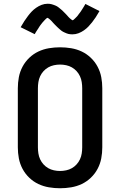

<svg xmlns="http://www.w3.org/2000/svg" viewBox="-20 -995 640 1023"><path d="M300 8Q270 8 240.5 3Q211 -2 184.5 -14.5Q158 -27 136 -48Q114 -69 100 -95.5Q86 -122 80.5 -151Q75 -180 75 -210V-525Q75 -555 80.5 -584Q86 -613 100 -639.5Q114 -666 136 -687Q158 -708 184.5 -720.5Q211 -733 240.5 -738Q270 -743 300 -743Q330 -743 359.5 -738Q389 -733 415.5 -720.5Q442 -708 464 -687Q486 -666 500 -639.5Q514 -613 519.5 -584Q525 -555 525 -525V-210Q525 -180 519.5 -151Q514 -122 500 -95.5Q486 -69 464 -48Q442 -27 415.5 -14.5Q389 -2 359.5 3Q330 8 300 8ZM300 -84Q316 -84 332.5 -87.5Q349 -91 363 -99Q377 -107 388 -119Q399 -131 406 -146Q413 -161 415.5 -177.5Q418 -194 418 -210V-525Q418 -541 415.5 -557.5Q413 -574 406 -589Q399 -604 388 -616Q377 -628 363 -636Q349 -644 332.5 -647.5Q316 -651 300 -651Q284 -651 267.5 -647.5Q251 -644 237 -636Q223 -628 212 -616Q201 -604 194 -589Q187 -574 184.5 -557.5Q182 -541 182 -525V-210Q182 -194 184.5 -177.5Q187 -161 194 -146Q201 -131 212 -119Q223 -107 237 -99Q251 -91 267.5 -87.5Q284 -84 300 -84ZM366 -812Q361 -812 355.5 -812.5Q350 -813 345 -814Q340 -815 335.5 -817Q331 -819 326 -821Q321 -823 316.5 -825.5Q312 -828 308.5 -830.5Q305 -833 300.5 -837Q296 -841 292 -844.5Q288 -848 284.5 -851.5Q281 -855 277.5 -858.5Q274 -862 270.5 -865.5Q267 -869 263 -873.5Q259 -878 255.5 -882Q252 -886 248.5 -889Q245 -892 240 -896Q235 -900 234 -900Q231 -900 227.5 -897Q224 -894 220 -890Q216 -886 214 -883.5Q212 -881 209.5 -878.5Q207 -876 205 -873.5Q203 -871 200.5 -867.5Q198 -864 195 -860.5Q192 -857 189.5 -852.5Q187 -848 184 -843.5Q181 -839 178 -834.5Q175 -830 171.5 -824.5Q168 -819 165 -813L90 -850Q100 -868 110 -883Q120 -898 129.5 -910.5Q139 -923 149 -933.5Q159 -944 172.5 -953.5Q186 -963 201.5 -969Q217 -975 234 -975Q239 -975 244.5 -974.5Q250 -974 255 -972.5Q260 -971 264.5 -969.5Q269 -968 274 -966Q279 -964 283.5 -961.5Q288 -959 291.5 -956Q295 -953 299.5 -949.5Q304 -946 308 -942.5Q312 -939 315.5 -935.5Q319 -932 322.5 -928.5Q326 -925 329.5 -921.5Q333 -918 337 -913.5Q341 -909 344.5 -905Q348 -901 351.5 -898Q355 -895 360 -891Q365 -887 366 -887Q369 -887 372.5 -890Q376 -893 380 -897Q384 -901 386 -903Q388 -905 390.5 -907.5Q393 -910 395 -913Q397 -916 399.5 -919.5Q402 -923 405 -926.5Q408 -930 410.5 -934Q413 -938 416 -942.5Q419 -947 422 -952Q425 -957 428.5 -962.5Q432 -968 435 -974L510 -936Q500 -918 490 -903Q480 -888 470.5 -876Q461 -864 451 -853.5Q441 -843 427.5 -833.5Q414 -824 398.5 -818Q383 -812 366 -812Z"/></svg>

Font: Iosevka Aile Semibold
Style: Regular
Weight: 600
Designer: Belleve Invis
Foundry: Belleve Invis
Version: Version 31.1.0; ttfautohint (v1.8.4)